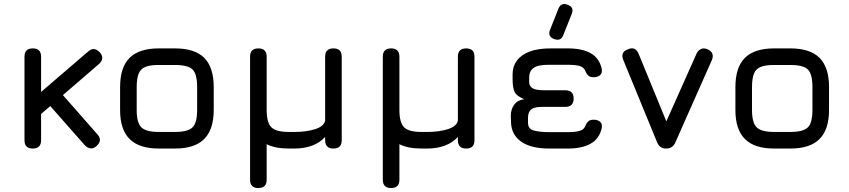

<svg xmlns="http://www.w3.org/2000/svg" viewBox="-20 -752 4297 972"><path d="M146 0C174 0 188 -14 188 -42C188 -42 188 -175 188 -175C188 -175 234.5 -215 234.5 -215C234.5 -215 410 -16 410 -16C410 -16 410 -16 410 -16C419 -6.5 429 -1.5 439.5 -1C450 0 459.5 -4 469 -13C469 -13 469 -13 469 -13C490 -32 491.5 -51.5 473 -72C473 -72 298.5 -270.5 298.5 -270.5C298.5 -270.5 481 -428 481 -428C481 -428 481 -428 481 -428C491 -436.5 496.5 -446 497.5 -456.5C498.5 -467 494.5 -476.5 486 -486C486 -486 486 -486 486 -486C466.5 -507.5 446.5 -509.5 426 -491C426 -491 188 -286.5 188 -286.5C188 -286.5 188 -465 188 -465C188 -465 188 -465 188 -465C188 -493 174 -507 146 -507C146 -507 146 -507 146 -507C118 -507 104 -493 104 -465C104 -465 104 -42 104 -42C104 -42 104 -42 104 -42C104 -14 118 0 146 0C146 0 146 0 146 0Z M866 0C866 0 866 0 866 0C932.5 0 982 -16 1014 -48.5C1046 -80.5 1062 -129.5 1062 -196C1062 -196 1062 -311 1062 -311C1062 -311 1062 -311 1062 -311C1062 -377.5 1046 -427 1014 -459C982 -491 932.5 -507 866 -507C866 -507 784 -507 784 -507C784 -507 784 -507 784 -507C717.5 -507 668.5 -491 636.5 -459.5C604 -427.5 588 -378 588 -311C588 -311 588 -195 588 -195C588 -195 588 -195 588 -195C588 -129 604 -80 636.5 -48C668.5 -16 717.5 0 784 0C784 0 866 0 866 0ZM672 -311C672 -311 672 -311 672 -311C672 -340.5 675.5 -363 682 -379.5C688.5 -395.5 700 -407 716.5 -413.5C732.5 -420 755 -423 784 -423C784 -423 866 -423 866 -423C866 -423 866 -423 866 -423C909.5 -423 939.5 -415.5 955 -400C970.5 -384.5 978 -354.5 978 -311C978 -311 978 -196 978 -196C978 -196 978 -196 978 -196C978 -152.5 970.5 -123 955 -107.5C939.5 -92 909.5 -84 866 -84C866 -84 784 -84 784 -84C784 -84 784 -84 784 -84C740.5 -84 711 -92 695.5 -107.5C680 -123 672 -152 672 -195C672 -195 672 -311 672 -311Z M1246 158C1246 186 1260 200 1288 200C1288 200 1288 200 1288 200C1316 200 1330 186 1330 158C1330 158 1330 -22 1330 -22C1330 -22 1330 -22 1330 -22C1358.5 -7.5 1395.5 0 1442 0C1442 0 1470 0 1470 0C1470 0 1470 0 1470 0C1504 0 1534 -5 1560.5 -15C1587 -25 1608.5 -39.5 1626 -59C1626 -59 1626 -42 1626 -42C1626 -42 1626 -42 1626 -42C1626 -14 1640 0 1668 0C1668 0 1668 0 1668 0C1696 0 1710 -14 1710 -42C1710 -42 1710 -465 1710 -465C1710 -465 1710 -465 1710 -465C1710 -493 1696 -507 1668 -507C1668 -507 1668 -507 1668 -507C1640 -507 1626 -493 1626 -465C1626 -465 1626 -141 1626 -141C1626 -141 1626 -141 1626 -141C1621.5 -121.5 1604.5 -107.5 1575 -98C1545 -88.5 1510 -84 1470 -84C1470 -84 1442 -84 1442 -84C1442 -84 1442 -84 1442 -84C1399 -84 1369.5 -92 1354 -107.5C1338 -123 1330 -152.5 1330 -196C1330 -196 1330 -465 1330 -465C1330 -465 1330 -465 1330 -465C1330 -493 1316 -507 1288 -507C1288 -507 1288 -507 1288 -507C1260 -507 1246 -493 1246 -465C1246 -465 1246 158 1246 158C1246 158 1246 158 1246 158Z M1918 158C1918 186 1932 200 1960 200C1960 200 1960 200 1960 200C1988 200 2002 186 2002 158C2002 158 2002 -22 2002 -22C2002 -22 2002 -22 2002 -22C2030.5 -7.5 2067.5 0 2114 0C2114 0 2142 0 2142 0C2142 0 2142 0 2142 0C2176 0 2206 -5 2232.5 -15C2259 -25 2280.5 -39.5 2298 -59C2298 -59 2298 -42 2298 -42C2298 -42 2298 -42 2298 -42C2298 -14 2312 0 2340 0C2340 0 2340 0 2340 0C2368 0 2382 -14 2382 -42C2382 -42 2382 -465 2382 -465C2382 -465 2382 -465 2382 -465C2382 -493 2368 -507 2340 -507C2340 -507 2340 -507 2340 -507C2312 -507 2298 -493 2298 -465C2298 -465 2298 -141 2298 -141C2298 -141 2298 -141 2298 -141C2293.5 -121.5 2276.5 -107.5 2247 -98C2217 -88.5 2182 -84 2142 -84C2142 -84 2114 -84 2114 -84C2114 -84 2114 -84 2114 -84C2071 -84 2041.5 -92 2026 -107.5C2010 -123 2002 -152.5 2002 -196C2002 -196 2002 -465 2002 -465C2002 -465 2002 -465 2002 -465C2002 -493 1988 -507 1960 -507C1960 -507 1960 -507 1960 -507C1932 -507 1918 -493 1918 -465C1918 -465 1918 158 1918 158C1918 158 1918 158 1918 158Z M2784.5 -554.5C2808 -546 2824 -552.5 2831.5 -574C2831.5 -574 2874 -680.5 2874 -680.5C2874 -680.5 2874 -680.5 2874 -680.5C2883.5 -704 2877 -719.5 2854.5 -727.5C2854.5 -727.5 2854.5 -727.5 2854.5 -727.5C2832 -737 2816 -730.5 2807 -708C2807 -708 2765 -602 2765 -602C2765 -602 2765 -602 2765 -602C2755.5 -579.5 2762 -563.5 2784.5 -554.5C2784.5 -554.5 2784.5 -554.5 2784.5 -554.5ZM2854 0C2854 0 2854 0 2854 0C2903.5 0 2943 -8.5 2971.5 -25.5C3000 -42 3018 -67.5 3026 -102C3026 -102 3026 -102 3026 -102C3029 -116 3026.5 -127 3019 -134.5C3011 -142 3000 -146 2986 -146C2986 -146 2986 -146 2986 -146C2972.5 -146 2963 -143 2957 -136.5C2950.5 -130 2945 -120.5 2940 -108C2940 -108 2940 -108 2940 -108C2935 -99 2926 -92.5 2912.5 -89C2899 -85 2879.5 -83 2854 -83C2854 -83 2762 -83 2762 -83C2762 -83 2762 -83 2762 -83C2730 -83 2704 -85.5 2683.5 -91C2663 -96 2653 -109.5 2653 -132C2653 -132 2653 -153 2653 -153C2653 -153 2653 -153 2653 -153C2653 -168.5 2655.5 -180 2661 -188.5C2666 -197 2674 -202.5 2685 -206C2695.5 -209.5 2709.5 -211 2727 -211C2727 -211 2842 -211 2842 -211C2842 -211 2842 -211 2842 -211C2870 -211 2884 -225 2884 -253C2884 -253 2884 -253 2884 -253C2884 -281 2870 -295 2842 -295C2842 -295 2735 -295 2735 -295C2735 -295 2735 -295 2735 -295C2719.5 -295 2706.5 -296 2695 -298.5C2683.5 -301 2675 -305 2668.5 -311.5C2662 -317.5 2659 -326.5 2659 -338C2659 -338 2659 -361 2659 -361C2659 -361 2659 -361 2659 -361C2659 -381 2666 -396.5 2680.5 -407.5C2695 -418.5 2719.5 -424 2755 -424C2755 -424 2854 -424 2854 -424C2854 -424 2854 -424 2854 -424C2879.5 -424 2899 -422 2912.5 -418.5C2926 -414.5 2935 -408 2940 -399C2940 -399 2940 -399 2940 -399C2945 -387 2950.5 -377.5 2956.5 -371C2962.5 -364.5 2972 -361 2985 -361C2985 -361 2985 -361 2985 -361C2999.5 -361 3011 -365 3019 -372.5C3026.5 -380 3029 -391 3026 -405C3026 -405 3026 -405 3026 -405C3018 -439.5 3000 -465.5 2971.5 -482C2943 -498.5 2903.5 -507 2854 -507C2854 -507 2772 -507 2772 -507C2772 -507 2772 -507 2772 -507C2728 -507.5 2691.5 -502 2662.5 -491.5C2633 -480.5 2611.5 -465 2597 -445.5C2582.5 -426 2575 -403 2575 -377C2575 -377 2575 -351 2575 -351C2575 -351 2575 -351 2575 -351C2575 -321.5 2578.5 -300 2585.5 -286C2592.5 -272 2608.5 -260 2634 -250C2634 -250 2634 -250 2634 -250C2611.5 -247 2594.5 -237.5 2583 -222C2571.5 -206 2565.5 -186.5 2566 -164C2566 -164 2567 -132 2567 -132C2567 -132 2567 -132 2567 -132C2568.5 -90 2586 -57.5 2619 -34.5C2652 -11.5 2699.5 0 2762 0C2762 0 2854 0 2854 0Z M3583 -446C3583 -446 3583 -446 3583 -446C3594.5 -471.5 3587.5 -490.5 3563 -502C3563 -502 3563 -502 3563 -502C3551 -507.5 3540 -508.5 3530.5 -504.5C3520.5 -500.5 3512.5 -493 3507 -482C3507 -482 3333 -92 3333 -92C3333 -92 3372 -92 3372 -92C3372 -92 3213 -480 3213 -480C3213 -480 3213 -480 3213 -480C3201.5 -506.5 3183 -513.5 3158 -502C3158 -502 3158 -502 3158 -502C3131.5 -492 3124.5 -473.5 3136 -447C3136 -447 3306 -33 3306 -33C3306 -33 3306 -33 3306 -33C3315 -11 3330 0 3351 0C3351 0 3351 0 3351 0C3363 0 3373 -2.5 3381 -8C3388.5 -13 3394.5 -20.5 3399 -31C3399 -31 3583 -446 3583 -446Z M3981 0C3981 0 3981 0 3981 0C4047.5 0 4097 -16 4129 -48.5C4161 -80.5 4177 -129.5 4177 -196C4177 -196 4177 -311 4177 -311C4177 -311 4177 -311 4177 -311C4177 -377.5 4161 -427 4129 -459C4097 -491 4047.5 -507 3981 -507C3981 -507 3899 -507 3899 -507C3899 -507 3899 -507 3899 -507C3832.5 -507 3783.5 -491 3751.5 -459.5C3719 -427.5 3703 -378 3703 -311C3703 -311 3703 -195 3703 -195C3703 -195 3703 -195 3703 -195C3703 -129 3719 -80 3751.5 -48C3783.5 -16 3832.5 0 3899 0C3899 0 3981 0 3981 0ZM3787 -311C3787 -311 3787 -311 3787 -311C3787 -340.5 3790.5 -363 3797 -379.5C3803.5 -395.5 3815 -407 3831.5 -413.5C3847.5 -420 3870 -423 3899 -423C3899 -423 3981 -423 3981 -423C3981 -423 3981 -423 3981 -423C4024.5 -423 4054.5 -415.5 4070 -400C4085.5 -384.5 4093 -354.5 4093 -311C4093 -311 4093 -196 4093 -196C4093 -196 4093 -196 4093 -196C4093 -152.5 4085.5 -123 4070 -107.5C4054.5 -92 4024.5 -84 3981 -84C3981 -84 3899 -84 3899 -84C3899 -84 3899 -84 3899 -84C3855.5 -84 3826 -92 3810.5 -107.5C3795 -123 3787 -152 3787 -195C3787 -195 3787 -311 3787 -311Z"/></svg>

Font: Jura-Fortis-Bold
Style: Bold
Weight: 500
Designer: Daniel Johnson, Alexei Vanyashin, Mirko Velimirovic
Foundry: Daniel Johnson
Version: ""